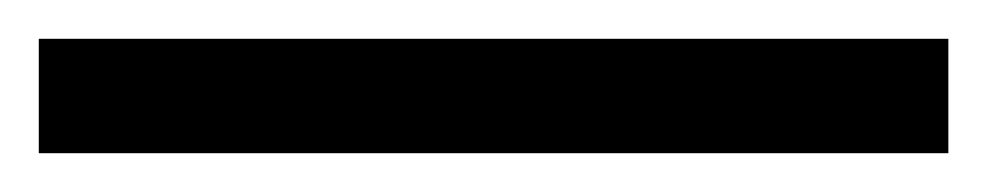

<svg xmlns="http://www.w3.org/2000/svg" viewBox="-25 -839 509 99"><path d="M-5 -760H464V-819H-5Z"/></svg>

Font: Noto Serif Tangut
Style: Regular
Weight: 400
Designer: YANG Xicheng
Foundry: Liu Zhao Studio
Version: Version 2.169